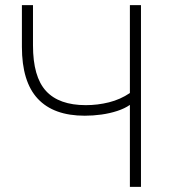

<svg xmlns="http://www.w3.org/2000/svg" viewBox="-20 -725 665 745"><path d="M484 0V-318Q464 -304 435 -294.5Q406 -285 373.5 -280.5Q341 -276 309 -276Q188 -276 126.5 -342Q65 -408 65 -543V-705H108V-549Q108 -427 158.5 -372Q209 -317 313 -317Q359 -317 403 -328Q447 -339 484 -364V-705H527V0Z"/></svg>

Font: Nunito Sans 10pt SemiCondensed ExtraLight
Style: Regular
Weight: 250
Width: 4
Designer: Vernon Adams
Foundry: Vernon Adams
Version: Version 3.101;gftools[0.9.27]